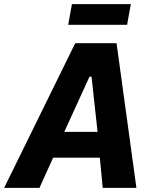

<svg xmlns="http://www.w3.org/2000/svg" viewBox="-70 -909 720 929"><path d="M-50 0H121L187 -146H413L427 0H590L494 -700H294ZM260 -789H545L563 -889H278ZM241 -271 363 -538H373L402 -271Z"/></svg>

Font: Fixel Text 20240404
Style: Bold Italic
Weight: 700
Width: 4
Italic angle: -10°
Designer: AlfaBravo + MacPaw
Foundry: Kyrylo Tkachov, Marchela Mozhyna, Serhii Makarenko, Maria Weinstein, Zakhar Kryvoshyya
Version: Version 1.211;Glyphs 3.2 (3225)